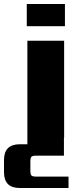

<svg xmlns="http://www.w3.org/2000/svg" viewBox="-65 -689 413 961"><path d="M260 -669V-558H69V-669ZM118 195H278V252H34Q-45 252 -45 173V112Q-45 33 34 33H72V-485H256V0H255V90H118Q98 90 92.5 95.5Q87 101 87 120V164Q87 184 92.5 189.5Q98 195 118 195Z"/></svg>

Font: Sarpanch ExtraBold
Style: Regular
Weight: 800
Designer: Manushi Parikh (Devanagari and Latin), Jyotish Sonowal (Devanagari)
Foundry: Indian Type Foundry
Version: Version 2.004;PS 1.0;hotconv 1.0.78;makeotf.lib2.5.61930; tt